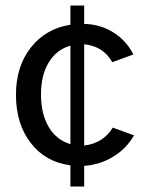

<svg xmlns="http://www.w3.org/2000/svg" viewBox="-20 -591 540 698"><path d="M236 -425Q186 -411 157.5 -364.5Q129 -318 129 -248Q129 -177 157 -129.5Q185 -82 236 -67ZM467 -99Q441 -52 392.5 -22Q344 8 286 12V87H236V10Q145 -2 91.5 -71.5Q38 -141 38 -247Q38 -349 92 -418Q146 -487 236 -501V-571H286V-504Q344 -503 391.5 -473.5Q439 -444 465 -393L388 -365Q356 -423 286 -430V-62Q355 -70 390 -127Z"/></svg>

Font: Atkinson Hyperlegible Pro
Style: Regular
Weight: 400
Designer: Elliott Scott, Megan Eiswerth, Linus Boman, Theodore Petrosky, Jacob Perez
Foundry: Braille Institute
Version: Version 1.5.1